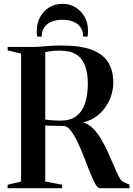

<svg xmlns="http://www.w3.org/2000/svg" viewBox="-20 -990 701 1010"><path d="M20 0V-18L91 -35V-708L20.5 -725V-743H145.5Q171 -743 195.2 -745Q219.5 -747 246 -748.8Q272.5 -750.5 304.5 -750.5Q407 -750.5 466.2 -726.8Q525.5 -703 550.8 -659.5Q576 -616 576 -556.5Q576 -510 557.2 -466.5Q538.5 -423 503.2 -390.8Q468 -358.5 416.5 -345.5Q444 -339.5 467.8 -316Q491.5 -292.5 511.5 -259Q531.5 -225.5 548.2 -188.5Q565 -151.5 579 -118Q593 -84.5 604.8 -62Q616.5 -39.5 626 -34L661 -18.5V0H505Q494 0 481 -23Q468 -46 453.8 -82.2Q439.5 -118.5 423.5 -159.8Q407.5 -201 390.2 -238.2Q373 -275.5 354.5 -300.2Q336 -325 316 -327.5Q305.5 -327.5 292 -327.8Q278.5 -328 264.5 -328.2Q250.5 -328.5 238.2 -328.8Q226 -329 218 -329.5V-35L306.5 -18.5V0ZM299 -355.5Q349.5 -355.5 381 -379Q412.5 -402.5 427.2 -446.2Q442 -490 442 -550Q442 -605 427.8 -643.8Q413.5 -682.5 381.8 -703Q350 -723.5 297 -723.5Q271.5 -723.5 256.2 -722Q241 -720.5 232.5 -718.5Q224 -716.5 218 -715.5V-361Q230 -359 245.2 -357.8Q260.5 -356.5 274.8 -356Q289 -355.5 299 -355.5ZM308.5 -970Q345.5 -970 376 -952Q406.5 -934 424.8 -901.8Q443 -869.5 443 -827.5Q443 -818 442.5 -811.8Q442 -805.5 441 -797.5H417Q417 -803 416.8 -808.2Q416.5 -813.5 415 -819.5Q410.5 -840.5 396.5 -855.2Q382.5 -870 360.2 -878Q338 -886 308.5 -886Q279 -886 256.8 -878Q234.5 -870 220.5 -855.2Q206.5 -840.5 201.5 -819.5Q200.5 -813.5 200 -808.2Q199.5 -803 199.5 -797.5H175.5Q174.5 -805.5 174 -811.8Q173.5 -818 173.5 -827.5Q173.5 -869.5 191.8 -901.8Q210 -934 240.5 -952Q271 -970 308.5 -970Z"/></svg>

Font: Merriweather 144pt SemiBold
Style: Regular
Weight: 600
Version: Version 2.100